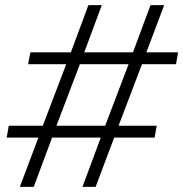

<svg xmlns="http://www.w3.org/2000/svg" viewBox="-20 -725 711 745"><path d="M57 0 129 -191H6L14 -237H146L237 -476H89L98 -522H255L323 -705H375L307 -522H496L564 -705H617L548 -522H671L663 -476H531L440 -237H588L580 -191H423L351 0H300L371 -191H182L111 0ZM199 -237H388L479 -476H290Z"/></svg>

Font: Nunito Sans 7pt SemiExpanded ExtraLight
Style: Italic
Weight: 250
Width: 6
Italic angle: -9°
Designer: Vernon Adams
Foundry: Vernon Adams
Version: Version 3.101;gftools[0.9.27]